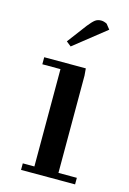

<svg xmlns="http://www.w3.org/2000/svg" viewBox="-101 -683 494 734"><g transform="rotate(15 146.0 -315.5)"><path d="M32.2 -411.1V-439H196.8L199.2 -411.1V-25.9H272V0H58.1V-25.9H104V-411.1ZM100.1 -520 158.2 -597.2Q173.8 -616.7 183.3 -623.8Q192.9 -630.9 207 -630.9Q212.4 -630.9 218.3 -629.2Q224.1 -627.4 227.1 -626L230 -624L245.1 -605L119.1 -504.9Z"/></g></svg>

Font: Dehuti Alt
Style: Bold
Weight: 700
Version: Version 1.2